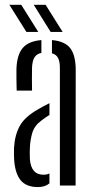

<svg xmlns="http://www.w3.org/2000/svg" viewBox="-20 -773 388 800"><path d="M49.5 -395.5Q49 -414.5 48.5 -440.5Q48 -466.5 48.5 -486Q50.5 -544 74.5 -572.8Q98.5 -601.5 152.5 -606V-552.5Q134 -549 124.5 -535.2Q115 -521.5 113.5 -492.5Q113 -474.5 113 -446.2Q113 -418 113.5 -395.5ZM229.5 0V-490.5Q229.5 -516.5 222 -531.2Q214.5 -546 196.5 -551V-606Q252 -601 274 -570.5Q296 -540 295.5 -477.5L295 0ZM39 -106.5Q38.5 -119.5 38.2 -132.2Q38 -145 38.5 -157.5Q41.5 -210.5 62.5 -248.5Q83.5 -286.5 139.5 -318Q150.5 -324.5 162.2 -330.8Q174 -337 186 -343V-294Q178.5 -289.5 170.5 -284Q162.5 -278.5 153.5 -271.5Q124 -250 115 -220.8Q106 -191.5 104.5 -157.5Q104 -149 104 -136.2Q104 -123.5 104.5 -110.5Q109.5 -45 160.5 -45Q175 -45 186 -50V-9Q167.5 6.5 138 6.5Q89.5 6.5 66.2 -21.8Q43 -50 39 -106.5ZM90 -640 19 -753H68.5L139.5 -640ZM191 -640 120.5 -753H170L241 -640Z"/></svg>

Font: Big Shoulders Stencil Display
Style: Regular
Weight: 400
Designer: Patric King
Foundry: XO Type Co
Version: Version 1.000